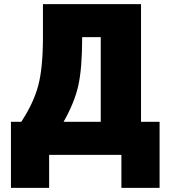

<svg xmlns="http://www.w3.org/2000/svg" viewBox="-20 -750 826 930"><path d="M288 -160H468V-570H378Q378 -420 359.5 -336.5Q341 -253 288 -160ZM83 -160Q143 -251 165.5 -336.5Q188 -422 188 -570V-730H663V-160H753V160H568V0H218V160H33V-160Z"/></svg>

Font: M PLUS 1p Black
Style: Regular
Weight: 900
Version: Version 1.061